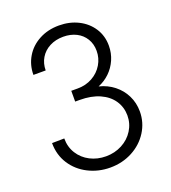

<svg xmlns="http://www.w3.org/2000/svg" viewBox="-134 -828 832 934"><g transform="rotate(-20 281.5 -360.5)"><path d="M50.8 -201.2 114.3 -202.1Q114.3 -157.7 136 -123.3Q157.7 -88.9 194.8 -69.8Q231.9 -50.8 276.4 -50.8Q321.8 -50.8 359.6 -70.8Q397.5 -90.8 419.4 -125.7Q441.4 -160.6 441.4 -203.1Q440.9 -246.1 418 -280Q395 -314 351.8 -333.3Q308.6 -352.5 249 -352.5H225.6V-408.2H259.8Q301.3 -408.2 335.4 -427.2Q369.6 -446.3 388.9 -478.8Q408.2 -511.2 408.2 -548.8Q408.2 -584.5 391.6 -611.8Q375 -639.2 345.5 -654.1Q315.9 -668.9 278.3 -668.9Q238.8 -668.9 207.8 -652.8Q176.8 -636.7 159.7 -608.2Q142.6 -579.6 142.6 -543.9H79.1Q79.1 -594.7 104 -636.7Q128.9 -678.7 174.3 -703.1Q219.7 -727.5 277.3 -727.5Q332 -727.5 376.5 -705.3Q420.9 -683.1 446.8 -643.3Q472.7 -603.5 472.7 -552.7Q472.7 -513.7 457.8 -479.7Q442.9 -445.8 417 -420.9Q391.1 -396 357.9 -382.8Q401.4 -372.1 434.6 -345.9Q467.8 -319.8 486.3 -282.2Q504.9 -244.6 504.9 -200.2Q504.9 -143.1 474.6 -95.2Q444.3 -47.4 392.3 -19.8Q340.3 7.8 277.3 7.8Q216.3 7.8 164.3 -18.6Q112.3 -44.9 81.5 -92.5Q50.8 -140.1 50.8 -201.2Z"/></g></svg>

Font: Reddit Sans Chocolate Light
Style: Regular
Weight: 300
Designer: Stephen Hutchings
Foundry: Reddit
Version: Version 1.013